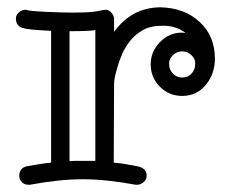

<svg xmlns="http://www.w3.org/2000/svg" viewBox="-20 -507 633 530"><path d="M243.2 -423.8Q224.6 -420.9 175.8 -420.9H171.9V-62Q181.2 -63 189.9 -63Q189.9 -63 243.2 -63ZM516.1 -315.4Q519 -321.8 519 -333Q519 -344.2 508.5 -354.7Q498 -365.2 482.9 -365.2Q467.8 -365.2 457.3 -354.7Q446.8 -344.2 446.8 -333Q446.8 -321.8 449.7 -315.4Q452.6 -309.1 457.5 -303.7Q467.8 -293 482.9 -293Q505.9 -293 516.1 -315.4ZM294.9 -418.9Q343.8 -486.8 423.8 -486.8Q490.2 -484.9 531.2 -446.3Q573.2 -407.7 573.2 -345.2Q573.2 -303.7 548.8 -273.4Q523.4 -242.2 482.9 -242.2Q446.8 -242.2 421.4 -267.6Q396 -293 396 -329.1Q396 -364.7 421.4 -390.6Q446.8 -417 482.9 -417Q485.4 -417 487.5 -416.5Q489.7 -416 492.2 -416Q466.3 -436 431.2 -436Q396 -436 375.5 -424.6Q355 -413.1 340.6 -395.8Q326.2 -378.4 317.4 -358.2Q308.6 -337.9 303.7 -320.3Q294.9 -290.5 294.9 -274.9L293.9 -58.1Q311 -56.6 328.4 -53.7Q345.7 -50.8 359.4 -47.9Q384.8 -43 384.8 -22Q384.8 -11.2 376.5 -4.2Q368.2 2.9 358.9 2.9H354Q272.5 -12.2 208 -12.2Q144.5 -12.2 63 2.9H58.1Q46.9 2.9 40 -4.6Q33.2 -12.2 33.2 -21.5Q33.2 -42.5 53.2 -47.9Q70.3 -50.8 87.4 -53.7Q104.5 -56.6 121.1 -58.1V-421.9Q56.6 -424.8 45.9 -429.2Q36.1 -430.2 30 -437.3Q23.9 -444.3 23.9 -455.3Q23.9 -466.3 32.5 -473.1Q41 -480 49.8 -480H53.2Q56.6 -476.6 105.2 -474.4Q153.8 -472.2 176.8 -472.2Q231 -472.2 248 -476.1Q265.1 -480 272.7 -480Q280.3 -480 287.6 -471.9Q294.9 -463.9 294.9 -454.1Z"/></svg>

Font: Ribeye Marrow
Style: Regular
Weight: 400
Designer: Astigmatic (AOETI)
Foundry: Astigmatic (AOETI)
Version: Version 1.000